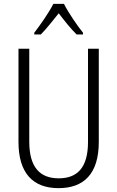

<svg xmlns="http://www.w3.org/2000/svg" viewBox="-20 -967 609 997"><path d="M312 -947H257C235 -903 189 -837 158 -797V-788H192C220 -816 255 -861 285 -898C314 -860 347 -818 378 -788H411V-797C384 -830 335 -901 312 -947ZM493 -230V-714H437V-230C437 -96 381 -41 285 -41C187 -41 132 -99 132 -231V-714H76V-230C76 -69 150 10 284 10C414 10 493 -63 493 -230Z"/></svg>

Font: Noto Sans Malayalam Condensed Light
Style: Regular
Weight: 300
Width: 3
Designer: Jelle Bosma - Monotype Design Team
Foundry: Monotype Imaging Inc.
Version: Version 2.104